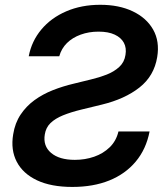

<svg xmlns="http://www.w3.org/2000/svg" viewBox="-20 -757 689 789"><path d="M277.3 11.2Q189.9 11.2 132.1 -16.1Q74.2 -43.5 48.8 -92.3Q23.4 -141.1 34.2 -205.1Q41.5 -251.5 64.7 -286.1Q87.9 -320.8 121.8 -345.5Q155.8 -370.1 197.3 -386.5Q238.8 -402.8 282.7 -413.1L354.5 -430.7Q387.7 -438.5 418.2 -450.4Q448.7 -462.4 470 -481.9Q491.2 -501.5 495.6 -531.2Q500.5 -560.1 489 -581.3Q477.5 -602.5 451.4 -614.7Q425.3 -627 384.8 -627Q345.2 -627 311.5 -614.7Q277.8 -602.5 255.1 -580.1Q232.4 -557.6 223.6 -525.9H98.1Q109.9 -587.9 149.9 -635.7Q189.9 -683.6 252.2 -710.4Q314.5 -737.3 392.1 -737.3Q469.2 -737.3 525.6 -710.4Q582 -683.6 609.4 -635.3Q636.7 -586.9 626 -522.5Q613.3 -444.8 553.2 -397.5Q493.2 -350.1 398.4 -327.1L312.5 -306.2Q270.5 -295.9 238.8 -283Q207 -270 187.7 -251.5Q168.5 -232.9 164.1 -204.6Q156.2 -157.2 189.9 -128.7Q223.6 -100.1 287.6 -100.1Q329.6 -100.1 366.9 -113Q404.3 -126 430.9 -151.9Q457.5 -177.7 466.8 -216.8H594.7Q580.6 -144 537.8 -93Q495.1 -42 429.2 -15.4Q363.3 11.2 277.3 11.2Z"/></svg>

Font: Inter 16pt SemiBold
Style: Italic
Weight: 600
Italic angle: -9.3988°
Version: Version 4.001;git-66647c0bb